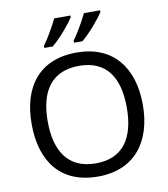

<svg xmlns="http://www.w3.org/2000/svg" viewBox="-100 -1028 981 1121"><g transform="rotate(-10 390.5 -467.0)"><path d="M570 -934V-944H474C453 -899 415 -834 387 -796V-784H437C482 -820 549 -899 570 -934ZM394 -934V-944H298C276 -899 239 -834 211 -796V-784H261C306 -820 373 -899 394 -934ZM720 -358C720 -580 606 -725 392 -725C168 -725 61 -578 61 -359C61 -138 168 10 391 10C606 10 720 -137 720 -358ZM156 -358C156 -538 230 -646 392 -646C553 -646 625 -538 625 -358C625 -178 553 -68 391 -68C230 -68 156 -178 156 -358Z"/></g></svg>

Font: Noto Sans Miao
Style: Regular
Weight: 400
Designer: Monotype Design Team
Foundry: Monotype Imaging Inc.
Version: Version 2.003